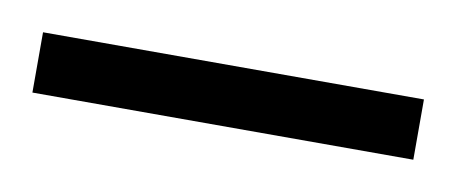

<svg xmlns="http://www.w3.org/2000/svg" viewBox="-25 -669 328 138"><g transform="rotate(10 139.0 -600.0)"><path d="M0 -622H278V-578H0Z"/></g></svg>

Font: Caladea
Style: Regular
Weight: 400
Designer: Carolina Giovagnoli and Andres Torresi
Foundry: Carolina Giovagnoli & Andres Torresi
Version: Version 1.001